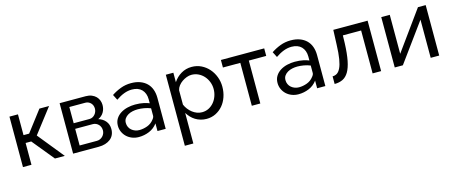

<svg xmlns="http://www.w3.org/2000/svg" viewBox="-45 -1118 4537 1919"><g transform="rotate(-15 2223.5 -159.0)"><path d="M70 0V-522H158V-307H216L380 -522H480L285 -269L503 0H401L216 -226H158V0Z M589 0V-522H859Q894 -522 920.5 -511Q947 -500 964.5 -482Q982 -464 990.5 -441Q999 -418 999 -394Q999 -352 979 -318.5Q959 -285 921 -268Q966 -255 994 -221.5Q1022 -188 1022 -139Q1022 -106 1010 -80Q998 -54 975.5 -36.5Q953 -19 922.5 -9.5Q892 0 854 0ZM673 -62H852Q870 -62 885.5 -69Q901 -76 912.5 -88Q924 -100 930.5 -115.5Q937 -131 937 -148Q937 -166 931 -181.5Q925 -197 914 -208.5Q903 -220 888 -227Q873 -234 855 -234H673ZM673 -292H836Q854 -292 868.5 -299.5Q883 -307 893.5 -319Q904 -331 910 -346.5Q916 -362 916 -379Q916 -396 910.5 -410.5Q905 -425 894.5 -436Q884 -447 870 -453.5Q856 -460 839 -460H673Z M1462 0V-79Q1428 -33 1376.5 -11.5Q1325 10 1268 10Q1231 10 1199 -2.5Q1167 -15 1143.5 -37Q1120 -59 1106.5 -89Q1093 -119 1093 -153Q1093 -194 1112 -224.5Q1131 -255 1162.5 -275Q1194 -295 1233.5 -304.5Q1273 -314 1313 -314Q1364 -314 1401.5 -305.5Q1439 -297 1459 -288V-330Q1459 -361 1449.5 -386.5Q1440 -412 1422.5 -430Q1405 -448 1379.5 -457.5Q1354 -467 1321 -467Q1280 -467 1239 -451.5Q1198 -436 1155 -406L1126 -463Q1171 -493 1221.5 -512Q1272 -531 1329 -531Q1382 -531 1422.5 -516Q1463 -501 1491 -473.5Q1519 -446 1533 -407Q1547 -368 1547 -321V0ZM1440 -120Q1449 -130 1454 -140Q1459 -150 1459 -159V-236Q1427 -249 1392.5 -255Q1358 -261 1326 -261Q1300 -261 1273.5 -255.5Q1247 -250 1225.5 -237.5Q1204 -225 1190.5 -206Q1177 -187 1177 -160Q1177 -137 1186 -117.5Q1195 -98 1211 -84.5Q1227 -71 1247.5 -63.5Q1268 -56 1291 -56Q1311 -56 1332.5 -60Q1354 -64 1374 -71.5Q1394 -79 1411 -91.5Q1428 -104 1440 -120Z M1969 10Q1937 10 1908 1.5Q1879 -7 1854.5 -22Q1830 -37 1810.5 -58Q1791 -79 1776 -103V213H1688V-522H1766V-424Q1797 -472 1846.5 -501.5Q1896 -531 1956 -531Q2010 -531 2055 -509Q2100 -487 2133 -449.5Q2166 -412 2184.5 -363Q2203 -314 2203 -261Q2203 -205 2186 -155.5Q2169 -106 2138 -69.5Q2107 -33 2064 -11.5Q2021 10 1969 10ZM1942 -66Q1981 -66 2012.5 -82.5Q2044 -99 2066.5 -126.5Q2089 -154 2101 -189Q2113 -224 2113 -261Q2113 -300 2099 -335.5Q2085 -371 2061 -397.5Q2037 -424 2004.5 -439.5Q1972 -455 1934 -455Q1910 -455 1884.5 -445.5Q1859 -436 1836.5 -420.5Q1814 -405 1797.5 -383.5Q1781 -362 1776 -338V-189Q1787 -163 1804.5 -140.5Q1822 -118 1843.5 -101.5Q1865 -85 1890 -75.5Q1915 -66 1942 -66Z M2438 0V-444H2258V-522H2706V-444H2526V0Z M3114 0V-79Q3080 -33 3028.5 -11.5Q2977 10 2920 10Q2883 10 2851 -2.5Q2819 -15 2795.5 -37Q2772 -59 2758.5 -89Q2745 -119 2745 -153Q2745 -194 2764 -224.5Q2783 -255 2814.5 -275Q2846 -295 2885.5 -304.5Q2925 -314 2965 -314Q3016 -314 3053.5 -305.5Q3091 -297 3111 -288V-330Q3111 -361 3101.5 -386.5Q3092 -412 3074.5 -430Q3057 -448 3031.5 -457.5Q3006 -467 2973 -467Q2932 -467 2891 -451.5Q2850 -436 2807 -406L2778 -463Q2823 -493 2873.5 -512Q2924 -531 2981 -531Q3034 -531 3074.5 -516Q3115 -501 3143 -473.5Q3171 -446 3185 -407Q3199 -368 3199 -321V0ZM3092 -120Q3101 -130 3106 -140Q3111 -150 3111 -159V-236Q3079 -249 3044.5 -255Q3010 -261 2978 -261Q2952 -261 2925.5 -255.5Q2899 -250 2877.5 -237.5Q2856 -225 2842.5 -206Q2829 -187 2829 -160Q2829 -137 2838 -117.5Q2847 -98 2863 -84.5Q2879 -71 2899.5 -63.5Q2920 -56 2943 -56Q2963 -56 2984.5 -60Q3006 -64 3026 -71.5Q3046 -79 3063 -91.5Q3080 -104 3092 -120Z M3294 -75Q3320 -75 3340.5 -88Q3361 -101 3377 -134Q3393 -167 3402.5 -224.5Q3412 -282 3415 -371L3421 -522H3776V0H3688V-444H3499L3497 -363Q3493 -256 3479 -185.5Q3465 -115 3440 -73Q3415 -31 3378.5 -13.5Q3342 4 3294 4Z M3917 0V-521H4005V-118L4297 -522H4377V0H4289V-395L4001 0Z"/></g></svg>

Font: Rising Sun
Style: Regular
Weight: 400
Designer: Matt McInerney, Pablo Impallari, Rodrigo Fuenzalida (Raleway font), Stephen Hutchings (Greek), Cristiano Sobral (main ch
Foundry: The Rising Sun Project Authors
Version: Version 4.327; ttfautohint (v1.8.4.7-5d5b-dirty)